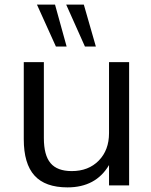

<svg xmlns="http://www.w3.org/2000/svg" viewBox="-20 -811 661 840"><path d="M544.9 -539.1V0H457V-88.9Q399.4 8.8 275.4 8.8Q177.7 8.8 130.9 -43Q84 -94.7 84 -202.1V-539.1H171.9V-207Q171.9 -131.8 201.2 -97.2Q230.5 -62.5 293.9 -62.5Q367.2 -62.5 412.1 -108.4Q457 -154.3 457 -228.5V-539.1ZM141.6 -791H220.7L271.5 -607.4H224.6ZM269.5 -791H346.7L399.4 -607.4H351.6Z"/></svg>

Font: Min Sans
Style: Regular
Weight: 400
Designer: Jinseong-Kim, NotoSansCJK, Nunito
Foundry: Jinseong-Kim
Version: Version 1.400;Glyphs 3.1.2 (3151)